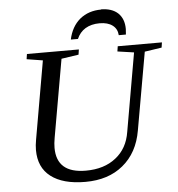

<svg xmlns="http://www.w3.org/2000/svg" viewBox="-58 -900 893 965"><g transform="rotate(-5 389.0 -417.5)"><path d="M634 -616 551 -628 555 -654H778L774 -628L688 -615L619 -224Q600 -112 524 -50Q450 11 334 11Q221 11 160 -36Q100 -82 100 -170Q100 -194 105 -221L174 -616L93 -629L97 -655H359L355 -629L268 -616L199 -223Q194 -195 194 -173Q194 -45 341 -45Q434 -45 493 -92Q552 -138 565 -221ZM488 -845 486 -846Q542 -846 573 -817Q603 -788 603 -737L601 -709H565Q563 -741 539 -759Q515 -777 474 -777Q432 -777 402 -759Q373 -741 359 -708H323Q337 -773 380 -809Q424 -845 488 -845Z"/></g></svg>

Font: Libra Serif Modern
Style: Italic
Weight: 400
Italic angle: -12°
Designer: Stefan Peev, Context Ltd
Foundry: Stefan Peev, Context Ltd
Version: Version 1.000